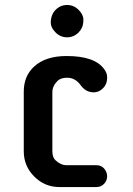

<svg xmlns="http://www.w3.org/2000/svg" viewBox="-20 -757 540 777"><path d="M303.2 -416.5Q282.2 -442.4 252 -442.4Q225.6 -442.4 212.9 -429.7Q191.9 -408.7 191.9 -384.3V-145.5Q191.9 -120.6 204.1 -108.9Q225.6 -88.4 249.5 -88.4H369.6Q398.4 -88.4 410.2 -60.5Q413.6 -52.7 413.6 -43.7Q413.6 -34.7 410.2 -26.6Q406.7 -18.6 400.9 -12.7Q388.2 0 369.6 0H220.7Q161.1 0 118.7 -42.5Q76.2 -85 76.2 -144.5V-386.7Q76.2 -449.7 118.7 -488.3Q165 -530.3 249.5 -530.3Q363.3 -530.3 401.4 -477.5Q413.6 -461.4 413.6 -445.1Q413.6 -428.7 409.2 -418.2Q404.8 -407.7 397 -399.9Q380.4 -383.3 359.4 -383.3Q325.2 -383.3 303.2 -416.5ZM251.5 -736.8Q278.3 -736.8 297.9 -717.3Q317.4 -697.8 317.4 -677.7Q317.4 -657.7 312 -646Q306.6 -634.3 297.9 -625.5Q278.3 -606 251.5 -606Q224.6 -606 205.1 -625.5Q185.5 -645 185.5 -664.6Q185.5 -697.8 205.1 -717.3Q224.6 -736.8 251.5 -736.8Z"/></svg>

Font: Supermercado
Style: Regular
Weight: 400
Designer: James Grieshaber
Foundry: James Grieshaber
Version: Version 1.002